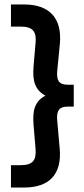

<svg xmlns="http://www.w3.org/2000/svg" viewBox="-20 -743 374 859"><path d="M88 96C200 96 258 37 247 -79L236 -204C232 -248 245 -266 282 -266H310V-364H282C245 -364 232 -382 236 -426L248 -548C258 -663 200 -723 88 -723H29V-624H72C128 -624 144 -601 139 -550L130 -445C125 -381 136 -341 183 -315C136 -290 125 -250 130 -186L139 -78C143 -27 128 -4 72 -4H29V96Z"/></svg>

Font: MV Cash SemiBold
Style: Regular
Weight: 600
Designer: Rodrigo Fuenzalida
Foundry: fragTYPE
Version: Version 1.100;Glyphs 3.1.2 (3151)